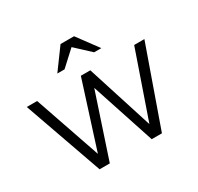

<svg xmlns="http://www.w3.org/2000/svg" viewBox="-156 -922 1139 1107"><g transform="rotate(-30 413.0 -369.0)"><path d="M91 -521 242 -82 382 -521H445L585 -82L737 -521H805L621 0H553L414 -422L274 0H206L22 -521ZM372 -738H462L564 -600H516L418 -691L319 -600H271Z"/></g></svg>

Font: Rising Sun Light
Style: Regular
Weight: 300
Designer: Matt McInerney, Pablo Impallari, Rodrigo Fuenzalida (Raleway font), Stephen Hutchings (Greek), Cristiano Sobral (main ch
Foundry: The Rising Sun Project Authors
Version: Version 4.327; ttfautohint (v1.8.4.7-5d5b-dirty)